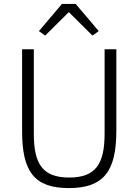

<svg xmlns="http://www.w3.org/2000/svg" viewBox="-20 -950 708 982"><path d="M297 -930 179 -791 211 -768 332 -888 453 -768 485 -791 367 -930ZM93 -698V-280C93 -75 153 12 332 12C511 12 575 -75 575 -280V-698H515V-267C515 -112 470 -42 334 -42C197 -42 153 -112 153 -267V-698Z"/></svg>

Font: IBM Plex Thai Looped Light
Style: Regular
Weight: 300
Designer: Mike Abbink, Paul van der Laan, Pieter van Rosmalen, Ben Mitchell, Mark Frömberg
Foundry: Bold Monday
Version: Version 1.0